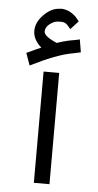

<svg xmlns="http://www.w3.org/2000/svg" viewBox="-53 -762 406 796"><g transform="rotate(5 150.0 -364.5)"><path d="M184 0V-463H119V0ZM101 -561C92 -557 72 -549 41 -534L59 -483C131 -519 187 -540 224 -547C237 -549 251 -553 266 -556L257 -609C243 -605 227 -603 212 -600C197 -597 181 -592 163 -586C127 -601 109 -616 109 -628C109 -646 121 -660 144 -671C151 -674 160 -675 172 -675C184 -675 193 -672 200 -664C207 -656 211 -652 214 -648L246 -683C240 -690 236 -696 230 -702C210 -721 189 -729 166 -729L165 -728C142 -728 120 -718 98 -696C76 -674 66 -652 66 -628C66 -604 77 -582 101 -561Z"/></g></svg>

Font: Iranian Sans 
Style: Regular
Weight: 400
Designer: Hooman Mehr, Hadi Navid in Neviseh Pardaz Co. Ltd. (http://nevisa.com)
Foundry: http://font-store.ir
Version: 5.0.0 build 1/7/1393